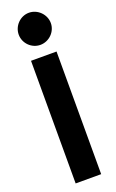

<svg xmlns="http://www.w3.org/2000/svg" viewBox="-189 -1051 665 1096"><g transform="rotate(-20 143.5 -503.5)"><path d="M66 0H221V-745H66ZM51 -909C51 -856 95 -812 148 -812C201 -812 246 -856 246 -909C246 -962 201 -1007 148 -1007C95 -1007 51 -962 51 -909Z"/></g></svg>

Font: Mluvka ExtraBold
Style: Regular
Weight: 800
Designer: Modified by Jiří Krblich, Original typeface by Gumpita Rahayu
Foundry: Gumpita Rahayu & Jiří Krblich
Version: Version 2.000;Glyphs 3.1.1 (3134)